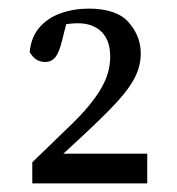

<svg xmlns="http://www.w3.org/2000/svg" viewBox="-20 -852 410 446"><path d="M55 -426V-475L148 -565Q192 -608 214 -645Q236 -682 236 -720Q236 -758 216 -778Q196 -798 160 -798Q147 -798 131.5 -795.5Q116 -793 98 -785L138 -813L124 -757Q117 -729 108 -718.5Q99 -708 85 -708Q62 -708 49 -731Q52 -765 71 -787.5Q90 -810 120.5 -821Q151 -832 186 -832Q251 -832 279 -800Q307 -768 307 -728Q307 -700 294 -673.5Q281 -647 252.5 -616Q224 -585 179 -543L84 -455L98 -495H322V-426Z"/></svg>

Font: Adobe Variable Font Prototype
Style: Regular
Weight: 389
Designer: Frank Grießhammer
Foundry: Adobe
Version: Version 1.004;hotconv 1.0.113;makeotfexe 2.5.65598